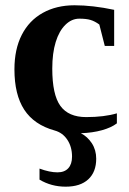

<svg xmlns="http://www.w3.org/2000/svg" viewBox="-20 -491 484 721"><path d="M226.6 210Q172.9 210 128.4 183.6V142.1Q166.5 156.2 195.8 156.2Q222.2 156.2 236.3 140.9Q250.5 125.5 250.5 97.2Q250.5 60.5 232.9 33.9Q215.3 7.3 185.1 -1Q107.9 -22.5 71 -79.1Q34.2 -135.7 34.2 -230.5Q34.2 -306.2 61.8 -360.1Q89.4 -414.1 140.6 -442.6Q191.9 -471.2 259.8 -471.2Q328.1 -471.2 408.7 -454.1V-318.4H373.5L353 -398.9Q336.4 -411.1 320.3 -416Q304.2 -420.9 277.8 -420.9Q249 -420.9 225.6 -397.9Q202.1 -375 189.2 -333.3Q176.3 -291.5 176.3 -233.4Q176.3 -135.3 206.8 -93.3Q237.3 -51.3 303.7 -51.3Q371.1 -51.3 418.9 -65.4V-27.8Q397.9 -11.7 362.8 -2Q327.6 7.8 283.7 9.3Q308.6 22 325 47.1Q341.3 72.3 341.3 105Q341.3 154.8 311.5 182.4Q281.7 210 226.6 210Z"/></svg>

Font: Liberation Serif
Style: Bold
Weight: 700
Designer: Steve Matteson
Foundry: Ascender Corporation
Version: Version 2.1.5